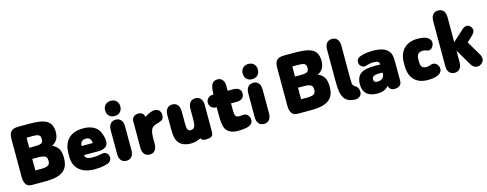

<svg xmlns="http://www.w3.org/2000/svg" viewBox="-26 -1267 4854 1913"><g transform="rotate(-15 2401.0 -310.5)"><path d="M430 -325Q501 -360 501 -449Q501 -529 450.5 -562.5Q400 -596 279 -596H154Q102 -596 79 -573.5Q56 -551 56 -498V-98Q56 -60 73 -30Q90 0 136 0H274Q359 0 411.5 -18.5Q464 -37 488.5 -76Q513 -115 513 -179Q513 -238 493.5 -272Q474 -306 430 -325ZM205 -365V-469H269Q300 -469 317 -464.5Q334 -460 341 -449.5Q348 -439 348 -419Q348 -397 341 -385.5Q334 -374 315 -369.5Q296 -365 260 -365ZM205 -131V-250H264Q300 -250 320 -244.5Q340 -239 348.5 -226Q357 -213 357 -190Q357 -168 348.5 -155Q340 -142 320 -136.5Q300 -131 265 -131Z M714 -153H864Q902 -153 932 -170Q962 -187 962 -232Q962 -261 950.5 -296.5Q939 -332 923 -352Q875 -413 771 -413Q673 -413 620 -360Q567 -307 567 -208V-175Q567 -87 623 -38Q679 11 781 11Q834 11 877.5 2Q921 -7 938 -21Q947 -28 952.5 -40Q958 -52 958 -64Q958 -89 942 -105.5Q926 -122 903 -122Q897 -122 889 -120Q873 -116 845 -112.5Q817 -109 791 -109Q754 -109 734 -119.5Q714 -130 714 -149ZM829 -247H712Q716 -279 730 -293Q744 -307 772 -307Q798 -307 811 -293.5Q824 -280 829 -247Z M1110 -607Q1075 -607 1053 -585.5Q1031 -564 1031 -529Q1031 -493 1052.5 -471.5Q1074 -450 1110 -450Q1145 -450 1166.5 -472Q1188 -494 1188 -529Q1188 -564 1166.5 -585.5Q1145 -607 1110 -607ZM1034 -79Q1034 -36 1053.5 -12.5Q1073 11 1108 11Q1143 11 1162.5 -12.5Q1182 -36 1182 -79V-323Q1182 -366 1162.5 -389.5Q1143 -413 1108 -413Q1073 -413 1053.5 -389.5Q1034 -366 1034 -323Z M1403 -363Q1397 -389 1382 -401Q1367 -413 1341 -413Q1311 -413 1292.5 -396Q1274 -379 1274 -352V-79Q1274 -36 1293.5 -12.5Q1313 11 1348 11Q1383 11 1402.5 -12.5Q1422 -36 1422 -79V-129Q1422 -200 1437.5 -229Q1453 -258 1493 -267Q1526 -275 1548 -287.5Q1570 -300 1570 -340Q1570 -368 1552.5 -386Q1535 -404 1508 -404Q1465 -404 1403 -363Z M1878 -16Q1881 -1 1896 5Q1911 11 1927 11Q1960 11 1982 0.5Q2004 -10 2004 -50V-323Q2004 -366 1984.5 -389.5Q1965 -413 1930 -413Q1895 -413 1875.5 -389.5Q1856 -366 1856 -323V-222Q1856 -193 1853.5 -173Q1851 -153 1845 -141Q1834 -118 1805 -118Q1793 -118 1785 -122.5Q1777 -127 1773 -139Q1766 -157 1766 -202V-323Q1766 -366 1746.5 -389.5Q1727 -413 1692 -413Q1657 -413 1637.5 -389.5Q1618 -366 1618 -323V-191Q1618 -149 1620.5 -123.5Q1623 -98 1628 -80Q1657 11 1774 11Q1828 11 1878 -16Z M2113 -272V-184Q2113 -135 2118 -101Q2123 -67 2133 -49Q2166 11 2259 11Q2313 11 2347.5 3Q2382 -5 2398 -21.5Q2414 -38 2414 -64Q2414 -90 2396.5 -110Q2379 -130 2352 -130Q2350 -130 2348.5 -130Q2347 -130 2346 -130Q2327 -128 2321.5 -127.5Q2316 -127 2307 -127Q2281 -127 2271 -142Q2261 -157 2261 -198V-272H2319Q2357 -272 2377.5 -289Q2398 -306 2398 -337Q2398 -368 2377.5 -385Q2357 -402 2319 -402H2261V-452Q2261 -493 2242.5 -515.5Q2224 -538 2191 -538Q2127 -538 2119 -458L2114 -402H2107Q2078 -402 2058.5 -383.5Q2039 -365 2039 -337Q2039 -309 2058.5 -290.5Q2078 -272 2107 -272Z M2529 -607Q2494 -607 2472 -585.5Q2450 -564 2450 -529Q2450 -493 2471.5 -471.5Q2493 -450 2529 -450Q2564 -450 2585.5 -472Q2607 -494 2607 -529Q2607 -564 2585.5 -585.5Q2564 -607 2529 -607ZM2453 -79Q2453 -36 2472.5 -12.5Q2492 11 2527 11Q2562 11 2581.5 -12.5Q2601 -36 2601 -79V-323Q2601 -366 2581.5 -389.5Q2562 -413 2527 -413Q2492 -413 2472.5 -389.5Q2453 -366 2453 -323Z M3171 -325Q3242 -360 3242 -449Q3242 -529 3191.5 -562.5Q3141 -596 3020 -596H2895Q2843 -596 2820 -573.5Q2797 -551 2797 -498V-98Q2797 -60 2814 -30Q2831 0 2877 0H3015Q3100 0 3152.5 -18.5Q3205 -37 3229.5 -76Q3254 -115 3254 -179Q3254 -238 3234.5 -272Q3215 -306 3171 -325ZM2946 -365V-469H3010Q3041 -469 3058 -464.5Q3075 -460 3082 -449.5Q3089 -439 3089 -419Q3089 -397 3082 -385.5Q3075 -374 3056 -369.5Q3037 -365 3001 -365ZM2946 -131V-250H3005Q3041 -250 3061 -244.5Q3081 -239 3089.5 -226Q3098 -213 3098 -190Q3098 -168 3089.5 -155Q3081 -142 3061 -136.5Q3041 -131 3006 -131Z M3469 11Q3497 11 3516 -5.5Q3535 -22 3536 -48Q3536 -75 3525.5 -92.5Q3515 -110 3498 -118Q3488 -123 3482 -131Q3476 -139 3474 -155Q3472 -171 3472 -199V-542Q3472 -585 3452.5 -608.5Q3433 -632 3398 -632Q3363 -632 3343.5 -608.5Q3324 -585 3324 -542V-227Q3324 -150 3330.5 -110.5Q3337 -71 3354 -43Q3387 11 3469 11Z M3797 -261Q3773 -262 3762.5 -262Q3752 -262 3748 -262Q3744 -262 3739 -262Q3690 -262 3655 -255Q3620 -248 3597 -232Q3550 -199 3550 -121Q3550 -57 3587 -23Q3624 11 3694 11Q3736 11 3763.5 0Q3791 -11 3813 -36Q3820 -11 3834.5 0Q3849 11 3874 11Q3908 11 3927.5 -6Q3947 -23 3947 -52V-225Q3947 -283 3943 -308.5Q3939 -334 3925 -353Q3903 -384 3862.5 -398.5Q3822 -413 3759 -413Q3710 -413 3668 -404Q3626 -395 3607 -381Q3589 -367 3589 -339Q3589 -316 3605 -299.5Q3621 -283 3643 -283Q3651 -283 3662 -287Q3679 -293 3700 -296.5Q3721 -300 3737 -300Q3769 -300 3782.5 -292Q3796 -284 3797 -264ZM3799 -177V-165Q3799 -148 3790 -133.5Q3781 -119 3766 -111Q3751 -103 3731 -103Q3709 -103 3699.5 -111Q3690 -119 3690 -136Q3690 -159 3706 -167.5Q3722 -176 3743.5 -177Q3765 -178 3781 -178Q3785 -178 3788.5 -178Q3792 -178 3799 -177Z M4029 -217V-185Q4029 -91 4078 -40Q4127 11 4217 11Q4301 11 4338 -16Q4365 -36 4365 -66Q4365 -90 4348 -111Q4331 -132 4306 -132Q4295 -132 4286 -129Q4267 -122 4259 -120Q4251 -118 4237 -118Q4204 -118 4190.5 -135Q4177 -152 4177 -193V-209Q4177 -249 4192.5 -266.5Q4208 -284 4243 -284Q4262 -284 4273 -279Q4287 -274 4291 -273Q4295 -272 4302 -272Q4326 -272 4341 -294.5Q4356 -317 4356 -339Q4356 -362 4339 -379Q4323 -396 4294 -404.5Q4265 -413 4224 -413Q4132 -413 4080.5 -361.5Q4029 -310 4029 -217Z M4567 -285V-542Q4567 -585 4547.5 -608.5Q4528 -632 4493 -632Q4458 -632 4438.5 -608.5Q4419 -585 4419 -542V-79Q4419 -36 4438.5 -12.5Q4458 11 4493 11Q4528 11 4547.5 -12.5Q4567 -36 4567 -79V-198L4661 -38Q4675 -13 4691 -2Q4707 9 4728 9Q4755 9 4776 -10.5Q4797 -30 4797 -55Q4797 -80 4779 -108L4696 -248L4754 -303Q4782 -328 4782 -352Q4782 -375 4765 -392.5Q4748 -410 4725 -410Q4703 -410 4677 -386Z"/></g></svg>

Font: Beiruti Black
Style: Regular
Weight: 900
Designer: Arlette Boutros
Foundry: Boutros
Version: Version 1.41